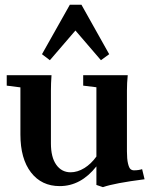

<svg xmlns="http://www.w3.org/2000/svg" viewBox="-20 -772 637 808"><path d="M189.9 -518.6 156.7 -543.9 273.9 -752H322.8L439.5 -543.9L404.8 -518.6L297.4 -643.6ZM231.4 11.2Q154.8 11.2 110.4 -46.4Q65.9 -104 65.9 -206.1V-404.3L8.3 -411.6V-455.6H196.8Q194.3 -421.4 194.3 -390.6V-168.5Q194.3 -110.4 216.6 -78.9Q238.8 -47.4 276.4 -46.9Q306.2 -46.9 334.7 -64.5Q363.3 -82 385.7 -113.3V-404.8L330.1 -411.6V-455.6H517.6Q514.2 -423.8 514.2 -390.6V-134.8Q514.2 -102.5 518.6 -84.2Q522.9 -65.9 529.1 -60.5Q535.2 -55.2 543.9 -55.2Q563 -55.2 578.1 -60.1L588.4 -17.6Q461.9 -1.5 413.1 15.6L385.7 6.3V-71.8Q320.3 11.2 231.4 11.2Z"/></svg>

Font: Elstob 6pt
Style: Bold
Weight: 700
Designer: Peter S. Baker
Version: Version 1.015